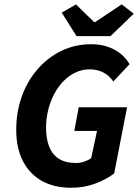

<svg xmlns="http://www.w3.org/2000/svg" viewBox="-20 -872 651 904"><path d="M314.4 12Q233.9 12 176.3 -20.7Q118.7 -53.4 87.5 -114.2Q56.4 -175.1 56.4 -260.8Q56.4 -345.4 82.9 -418.7Q109.4 -492.1 157.4 -546.8Q205.3 -601.6 269.5 -632.7Q333.8 -663.8 409.2 -663.8Q469 -663.8 516.2 -639.5Q563.5 -615.2 589.9 -569.8L513.5 -488.2Q492.9 -518.4 464.3 -532Q435.8 -545.5 402.2 -545.5Q367.1 -545.5 336 -531Q304.9 -516.4 279.5 -490.6Q254 -464.7 235.5 -429.8Q217 -394.9 206.9 -354.3Q196.8 -313.7 196.8 -270.1Q196.8 -220 211 -182.8Q225.2 -145.7 256.1 -125.2Q287 -104.6 337.8 -104.6Q357.8 -104.6 376.9 -111.2Q396 -117.7 409.3 -127.3L436.8 -255.4H329.9L350.7 -367.1H578.3L517.7 -55.6Q481.2 -27.3 428.4 -7.6Q375.6 12 314.4 12ZM340.3 -701.8 270.7 -812.5 337.8 -851.2 423.5 -767.7H427.5L552.9 -851.5L609.8 -807.5L500.2 -701.8Z"/></svg>

Font: Source Sans Variable
Style: Italic
Weight: 200
Italic angle: -11°
Designer: Paul D. Hunt
Foundry: Adobe Systems Incorporated
Version: Version 3.006;hotconv 1.0.111;makeotfexe 2.5.65597